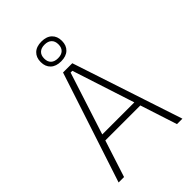

<svg xmlns="http://www.w3.org/2000/svg" viewBox="-244 -945 1048 1048"><g transform="rotate(-45 280.0 -421.0)"><path d="M75.5 0H33.5L243.5 -639H315L526 0H484L286 -609.5H272.5ZM426 -213.5H133V-248.5H426ZM197.5 -764.5V-766Q197.5 -801 219 -821.5Q240.5 -842 279.5 -842Q318.5 -842 340 -821.5Q361.5 -801 361.5 -766V-764.5Q361.5 -730 340 -709.5Q318.5 -689 279.5 -689Q240.5 -689 219 -709.5Q197.5 -730 197.5 -764.5ZM224.5 -766V-764.5Q224.5 -740 238.8 -726.5Q253 -713 279.5 -713Q306 -713 320.2 -726.5Q334.5 -740 334.5 -764.5V-766Q334.5 -790.5 320.2 -804.2Q306 -818 279.5 -818Q253 -818 238.8 -804.2Q224.5 -790.5 224.5 -766Z"/></g></svg>

Font: Anek Devanagari Medium ExtraLight
Style: Regular
Weight: 250
Version: Version 1.003